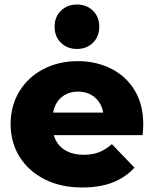

<svg xmlns="http://www.w3.org/2000/svg" viewBox="-20 -822 682 851"><path d="M345 9Q249 9 177.5 -27.5Q106 -64 66.5 -127.5Q27 -191 27 -272Q27 -353 65.5 -416.5Q104 -480 172 -515.5Q240 -551 325 -551Q405 -551 471 -518.5Q537 -486 576 -423Q615 -360 615 -270Q615 -260 614 -247Q613 -234 612 -223H183V-323H511L439 -295Q440 -332 425.5 -359Q411 -386 385.5 -401Q360 -416 326 -416Q292 -416 266.5 -401Q241 -386 227 -358.5Q213 -331 213 -294V-265Q213 -225 229.5 -196Q246 -167 277 -151.5Q308 -136 351 -136Q391 -136 419.5 -147.5Q448 -159 476 -183L576 -79Q537 -36 480 -13.5Q423 9 345 9ZM321 -605Q278 -605 250 -632.5Q222 -660 222 -704Q222 -747 250 -774.5Q278 -802 321 -802Q364 -802 392 -774.5Q420 -747 420 -704Q420 -660 392 -632.5Q364 -605 321 -605Z"/></svg>

Font: Montserrat Thin ExtraBold
Style: Regular
Weight: 800
Version: Version 9.000